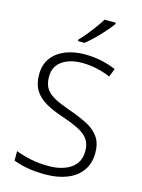

<svg xmlns="http://www.w3.org/2000/svg" viewBox="-139 -1027 824 1116"><g transform="rotate(15 273.0 -469.0)"><path d="M496 -186Q496 -122 464 -78Q432 -34 376 -12Q320 10 249 10Q184 10 136 1Q88 -8 54 -22V-79Q91 -64 142 -53Q193 -42 252 -42Q334 -42 385.5 -77Q437 -112 437 -182Q437 -224 417.5 -251.5Q398 -279 357.5 -299.5Q317 -320 254 -341Q194 -361 151 -386Q108 -411 85 -448.5Q62 -486 62 -543Q62 -601 91.5 -641.5Q121 -682 172.5 -703Q224 -724 290 -724Q342 -724 389 -714Q436 -704 478 -686L459 -636Q373 -672 288 -672Q214 -672 167.5 -639.5Q121 -607 121 -544Q121 -498 141 -470.5Q161 -443 199 -424Q237 -405 292 -386Q355 -364 400.5 -340Q446 -316 471 -279.5Q496 -243 496 -186ZM415 -940Q400 -919 375.5 -891Q351 -863 323 -835.5Q295 -808 270 -788H230V-797Q249 -816 271 -843Q293 -870 313.5 -898Q334 -926 347 -948H415Z"/></g></svg>

Font: Noto Sans Canadian Aboriginal Light
Style: Regular
Weight: 300
Designer: Monotype Design Team, Typotheque's Kevin King
Foundry: Monotype Imaging Inc.
Version: Version 2.004; ttfautohint (v1.8.4.7-5d5b)